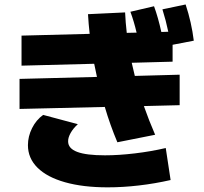

<svg xmlns="http://www.w3.org/2000/svg" viewBox="-20 -802 904 849"><path d="M66.4 -453.1 408.7 -461.9 396.5 -520 75.2 -511.7V-644.5L376.5 -652.3Q371.6 -695.8 369.1 -739.3L533.2 -747.1Q535.2 -702.6 540.5 -656.7L584 -657.7Q572.8 -706.1 556.6 -750L661.1 -774.4Q679.2 -725.1 693.4 -660.6L724.1 -661.6Q713.9 -710.9 698.2 -760.7L800.8 -782.2Q827.1 -702.6 836.9 -622.1L743.2 -604V-529.3L562.5 -524.4Q566.4 -505.4 576.2 -466.3L774.4 -471.7V-336.9L616.2 -333Q638.7 -269 666 -206.1L499 -172.9Q466.8 -249.5 443.4 -329.1L66.4 -320.3ZM103.5 -160.2Q103.5 -198.7 121.8 -235.4Q140.1 -272 170.9 -293.9L324.2 -252.9Q303.7 -234.4 292.2 -213.9Q280.8 -193.4 281.2 -176.8Q281.2 -145.5 321.3 -130.4Q361.3 -115.2 444.3 -115.2Q504.9 -115.2 576.7 -123.8Q648.4 -132.3 712.9 -147.5L734.4 -5.9Q665.5 9.8 594.2 18.1Q522.9 26.4 456.1 26.4Q347.2 26.4 267.6 3.9Q188 -18.6 145.8 -60.5Q103.5 -102.5 103.5 -160.2Z"/></svg>

Font: Pretendard GOV Black
Style: Regular
Weight: 900
Designer: Base glyphs from Inter by Rasmus Andersson; Hangeul glyphs from Noto Sans CJK(Source Han Sans) by Jang Soo-young and Kan
Foundry: Kil Hyung-jin
Version: Version 1.309